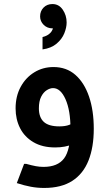

<svg xmlns="http://www.w3.org/2000/svg" viewBox="-20 -728 535 948"><path d="M252 0Q189 0 145 -26Q101 -52 79 -95.5Q57 -139 57 -193Q57 -253 82 -299Q107 -345 149.5 -371Q192 -397 244 -397Q308 -397 352 -358.5Q396 -320 419.5 -251.5Q443 -183 443 -92H328Q328 -183 303.5 -238Q279 -293 242 -293Q227 -293 210.5 -282.5Q194 -272 183 -250Q172 -228 172 -193Q172 -149 196 -126.5Q220 -104 273 -104Q303 -104 322 -111.5Q341 -119 355 -134L402 -62Q378 -33 340.5 -16.5Q303 0 252 0ZM198 200Q164 200 132 194Q100 188 63 176L99 81H109Q138 89 157 92.5Q176 96 195 96Q265 96 296.5 54Q328 12 328 -92H443Q443 -1 417 64.5Q391 130 337 165Q283 200 198 200ZM190 -484V-545Q215 -551 229 -566Q243 -581 243 -601Q243 -619 238 -631L280 -652Q283 -640 283 -629Q283 -611 274 -602.5Q265 -594 254 -591Q243 -588 239 -588Q213 -588 195.5 -605.5Q178 -623 178 -647Q178 -673 195 -690.5Q212 -708 239 -708Q271 -708 290 -680Q309 -652 309 -617Q309 -592 297.5 -563.5Q286 -535 259.5 -512.5Q233 -490 190 -484Z"/></svg>

Font: Fustat
Style: Bold
Weight: 700
Designer: Mohamed Gaber, Khaled Hosny, Laura Garcia Mut
Foundry: Kief Type Foundry, Alif Type Foundry, Hard Type Foundry
Version: Version 1.007